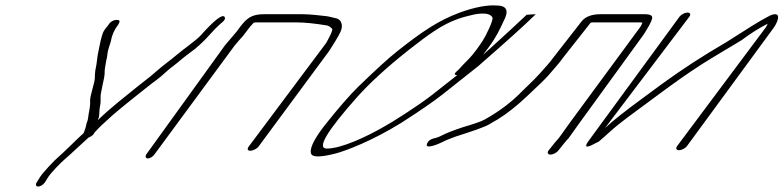

<svg xmlns="http://www.w3.org/2000/svg" viewBox="-20 -535 2869 703"><path d="M144.1 133 157.4 112C166.3 98 203 60 215 50C229.9 38 286.7 -16 303.9 -31C315.3 -36 323.6 -42 325.4 -49C345.5 -71 354.4 -79 392 -113C438.5 -153 480.2 -185 521.3 -218C548.7 -240 560.6 -246 585 -269C606.4 -289 622.5 -298 643.4 -317C653.5 -326 670.2 -338 692.8 -355C713.2 -372 730.1 -388 746 -406C761.8 -424 775.2 -437 786.1 -447C802.1 -459 807.5 -468 801.4 -474C792.9 -483 763.5 -460 714.5 -405C699.1 -388 649.1 -353 629.4 -336C609.8 -319 569.8 -290 551.4 -273C535.3 -258 503.1 -234 487 -221C447.7 -189 381.6 -138 338.3 -95C338.8 -96 338.8 -98 340.8 -102C344.7 -112 343.1 -129 345 -139L347.9 -157C348.3 -162 348.8 -169 348.2 -178C347.1 -194 362.7 -248 363 -265C363 -275 363.5 -284 365.2 -291L369.2 -314C371.5 -322 372.7 -330 373.2 -337C374.9 -352 380.7 -366 385.4 -382C389.4 -405 397.6 -425 411.8 -443C418.9 -455 422.5 -463 405.1 -462C392.5 -461 382.3 -454 374.1 -440C370.5 -436 365.8 -430 360.4 -422C351 -407 342.8 -358 340.4 -347C336.5 -331 335.7 -315 333.3 -300L329 -277C328 -269 327.1 -259 327.2 -249C326.7 -230 308.6 -183 309.9 -165C311.3 -143 304.9 -126 302.7 -104C301.6 -92 296.8 -86 295.1 -75C294 -67 289.3 -57 286.4 -48C271.5 -35 205.3 31 192.4 41C181 50 136.8 97 127.4 112L114.1 133C109.2 141 111.7 148 119.7 148C127.7 148 139.2 141 144.1 133Z M545.8 30 839.7 -369C848.6 -380 858.7 -391 869.4 -403L895.5 -437C899.6 -442 905 -447 909.1 -452C913.3 -453 919.3 -453 925.3 -453H1064.5C1095.7 -453 1133.4 -449 1176 -442C1183.5 -441 1190 -436 1196.6 -429C1198.1 -424 1190.7 -407 1174.5 -378L890.4 2C884.5 10 886.4 17 896 17C905.6 17 920.5 10 926.4 2L1184.2 -347C1212.4 -390 1227.7 -417 1230.1 -428C1235.4 -447 1227.8 -464 1210.8 -468L1193.8 -472C1189.3 -473 1183.2 -475 1173.7 -476C1152.7 -478 1118.2 -483 1087.1 -483H947.9C901.1 -483 884.4 -469 859.5 -437L847 -420L803.7 -369L515.8 30C510.8 38 513.4 45 521.4 45C529.4 45 540.8 38 545.8 30Z M1908.4 -481C1870.9 -446 1827.5 -405 1777.2 -360C1765.3 -349 1754.5 -340 1748.6 -334C1752.5 -339 1759.3 -349 1770.1 -363C1795.6 -397 1809.2 -426 1822.8 -455C1844.2 -495 1837.9 -515 1796 -515C1763.4 -517 1718.7 -509 1663.4 -489C1582.9 -459 1524.1 -418 1435.1 -348C1401 -321 1353.3 -277 1291.2 -217C1261.7 -188 1219.4 -140 1166.4 -73C1125.2 -19 1110.7 15 1120.9 31C1129.1 41 1158.1 40 1208.9 27C1227.8 22 1259.7 11 1303.1 -8C1346.5 -27 1395.1 -52 1448.9 -85C1515.9 -128 1567 -163 1600 -189L1731.2 -293C1830.9 -380 1900 -442 1935.4 -477C1937.4 -479 1939.4 -481 1941.3 -483ZM1654.1 -260 1564 -189C1513.4 -149 1410.6 -84 1385.7 -71C1321.6 -34 1229.6 9 1176.6 9C1138.6 9 1176.7 -55 1289.8 -182C1333 -230 1394.2 -287 1477.7 -353C1548.1 -408 1597.8 -445 1657.7 -466C1684.3 -475 1692.6 -476 1715.9 -482C1754.6 -489 1775.5 -485 1783.1 -471C1787.8 -462 1757.7 -401 1747.4 -386C1735.1 -368 1719 -342 1693.2 -316C1676 -299 1666.5 -288 1660.1 -281L1649.2 -271C1642.9 -264 1643.3 -260 1654.1 -260Z M2024.5 16 2047.7 -13C2051.8 -18 2056 -23 2061.9 -29L2103.4 -87L2337.1 -409C2354.9 -437 2365.3 -456 2367.7 -467C2370.1 -478 2361.6 -483 2339.6 -483H2179.1C2146.7 -483 2123.3 -474 2109.7 -457L2005.9 -324C1991.1 -303 1973.8 -286 1954.8 -264C1933.4 -240 1900.1 -210 1878.7 -188C1844.8 -155 1802.5 -124 1754.1 -97C1741.6 -90 1714.7 -81 1674 -69C1638.1 -57 1613.2 -47 1599.8 -40C1586.3 -33 1574.4 -29 1566.9 -28C1555.4 -25 1546.9 -18 1543.5 -9C1534.7 13 1582 -6 1598 -14C1611.4 -21 1628.9 -28 1648.3 -35C1711.3 -55 1752 -69 1769.9 -79C1780.6 -85 1790.8 -92 1800.9 -97C1836.7 -119 1873.1 -148 1911.1 -184C1949.2 -220 1976 -245 1987.9 -259C2008.1 -283 2026.5 -302 2041.9 -324L2142.7 -452C2146.9 -453 2151.7 -453 2155.3 -453H2319.8C2324.8 -453 2328.8 -453 2332.3 -452C2331.8 -449 2328.4 -444 2324.9 -437L2067.4 -87L2026.5 -30C2020 -23 2015.8 -18 2011.7 -13L1988.5 16C1982.6 24 1985.7 31 1995.3 31C2004.9 31 2018.6 24 2024.5 16Z M2468.1 -474 2132.1 -15C2118.8 6 2128.3 7 2161.1 -11C2165.1 -13 2169.1 -15 2171.6 -16C2185 -27 2199.4 -40 2215.8 -55C2253.8 -89 2300.9 -122 2348 -157L2422.5 -212C2481.5 -255 2538.2 -294 2595.4 -328C2652.7 -362 2684.4 -381 2693.9 -387C2727.7 -412 2758.6 -432 2790.5 -448C2790 -445 2787.5 -440 2784.1 -435L2459.2 0C2453.3 8 2456.3 15 2465.9 15C2475.5 15 2489.3 8 2495.2 0L2814.1 -435C2833.9 -465 2838.6 -495 2799.3 -478C2763.4 -460 2713.6 -428 2640 -381C2554 -331 2474.1 -279 2400.2 -225L2325.7 -170C2272.6 -131 2228.5 -97 2195.2 -66L2504.1 -474C2510.1 -482 2507 -489 2497.4 -489C2487.8 -489 2474.1 -482 2468.1 -474Z"/></svg>

Font: MewTooHand
Style: UltimateItaWide
Weight: 400
Designer: Mew Too, Robert Jablonski
Version: Version 0.77